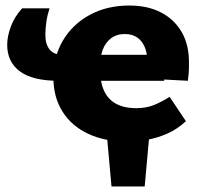

<svg xmlns="http://www.w3.org/2000/svg" viewBox="-20 -503 739 694"><path d="M383 171 360 -84H526L503 171ZM441 9Q360 9 299.5 -19Q239 -47 206 -99.5Q173 -152 173 -222Q173 -299 208 -357.5Q243 -416 305 -449.5Q367 -483 447 -483Q514 -483 562 -458Q610 -433 636.5 -387.5Q663 -342 663 -279Q663 -267 663 -257.5Q663 -248 662 -237.5Q661 -227 659 -211L510 -219Q511 -234 511.5 -251Q512 -268 512 -284Q512 -314 502 -335.5Q492 -357 474.5 -368.5Q457 -380 431 -380Q401 -380 380.5 -364Q360 -348 350.5 -321Q341 -294 341 -258Q341 -210 355 -177.5Q369 -145 398.5 -128.5Q428 -112 473 -112Q509 -112 538 -124Q567 -136 593 -153L652 -65Q621 -36 584.5 -20Q548 -4 510.5 2.5Q473 9 441 9ZM191 -211Q98 -211 52 -245Q6 -279 6 -341Q6 -371 19 -406.5Q32 -442 60 -473H159Q151 -448 147.5 -423.5Q144 -399 144 -376Q144 -344 159 -324.5Q174 -305 207 -305H551L574 -211Z"/></svg>

Font: Ysabeau SC Black
Style: Regular
Weight: 900
Designer: Christian Thalmann (Catharsis Fonts)
Version: Version 2.001;gftools[0.9.30]; featfreeze: smcp